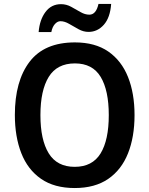

<svg xmlns="http://www.w3.org/2000/svg" viewBox="-20 -939 753 969"><path d="M659 -358Q659 -248 626 -165Q593 -82 526 -36Q459 10 357 10Q254 10 187 -36.5Q120 -83 87.5 -166Q55 -249 55 -359Q55 -530 129.5 -627.5Q204 -725 358 -725Q460 -725 526.5 -679Q593 -633 626 -550.5Q659 -468 659 -358ZM184 -358Q184 -233 226 -165Q268 -97 357 -97Q446 -97 487.5 -164.5Q529 -232 529 -358Q529 -483 488 -551Q447 -619 358 -619Q268 -619 226 -551Q184 -483 184 -358ZM175 -777Q180 -839 209.5 -878.5Q239 -918 288 -918Q315 -918 339.5 -904.5Q364 -891 386.5 -878Q409 -865 431 -865Q465 -865 477 -919H541Q536 -850 504 -814Q472 -778 427 -778Q401 -778 376.5 -791.5Q352 -805 329 -818.5Q306 -832 285 -832Q270 -832 257 -817.5Q244 -803 239 -777Z"/></svg>

Font: Noto Sans Telugu SemiCondensed SemiBold
Style: Regular
Weight: 600
Width: 4
Designer: Jelle Bosma - Monotype Design Team
Foundry: Monotype Imaging Inc.
Version: Version 2.005; ttfautohint (v1.8.4.7-5d5b)